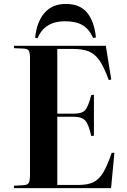

<svg xmlns="http://www.w3.org/2000/svg" viewBox="-20 -965 649 985"><path d="M317.9 -944.8Q389.6 -944.8 426.5 -900.4Q463.4 -856 472.2 -772.9L458 -770Q438 -815.4 403.8 -835.7Q369.6 -856 314 -856Q208.5 -856 172.9 -769L160.2 -771Q168 -851.6 207.8 -898.2Q247.6 -944.8 317.9 -944.8ZM51.8 0V-12.2L103 -15.1Q121.6 -16.6 127.7 -27.3Q133.8 -38.1 133.8 -67.9V-669.9Q133.8 -695.8 127.2 -705.6Q120.6 -715.3 100.1 -715.8L51.8 -717.8V-730H522.9L550.8 -557.1L538.1 -554.2Q513.7 -621.1 490.5 -654.5Q467.3 -688 436.3 -700.9Q405.3 -713.9 353 -713.9H273.9V-381.8H356.9Q399.9 -381.8 416 -398.9Q432.1 -416 448.2 -477.1L461.9 -479V-269L448.2 -267.1Q435.1 -326.7 417.5 -346.4Q399.9 -366.2 356.9 -366.2H273.9V-16.1H380.9Q429.7 -16.1 458.5 -30Q487.3 -43.9 508.3 -77.9Q529.3 -111.8 553.2 -181.2H566.9L549.8 0Z"/></svg>

Font: Display Semibold
Style: Regular
Weight: 600
Designer: Latin by Veronika Burian and Jose Scaglione. Greek by Irene Vlachou. Cyrillic by Vera Evstafieva.
Foundry: TypeTogether
Version: Version 3.002